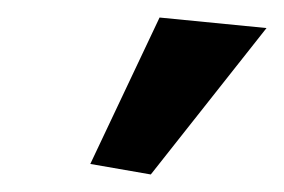

<svg xmlns="http://www.w3.org/2000/svg" viewBox="-20 -780 324 219"><path d="M284 -748 152 -581 83 -593 162 -760Z"/></svg>

Font: Cantora One
Style: Regular
Weight: 400
Designer: Pablo Impallari, Rodrigo Fuenzalida
Foundry: Pablo Impallari
Version: Version 1.002; ttfautohint (v0.8) -G 200 -r 50